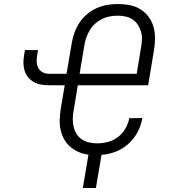

<svg xmlns="http://www.w3.org/2000/svg" viewBox="-20 -763 840 955"><path d="M457 172H392L420 6Q394 3 371 -7Q348 -17 329.5 -33Q311 -49 299 -70.5Q287 -92 281.5 -117Q276 -142 277 -168Q278 -194 282 -221L302 -339H223Q203 -339 183.5 -342.5Q164 -346 148 -355Q132 -364 120 -378.5Q108 -393 102.5 -411Q97 -429 96.5 -449Q96 -469 100 -489L104 -514H169L165 -489Q162 -472 162.5 -455.5Q163 -439 170.5 -425Q178 -411 192 -403.5Q206 -396 223 -396H311L337 -549Q341 -575 350.5 -601Q360 -627 375.5 -650.5Q391 -674 413 -692.5Q435 -711 460.5 -722.5Q486 -734 513 -738.5Q540 -743 566 -743Q596 -743 625 -737.5Q654 -732 677.5 -717.5Q701 -703 718 -680.5Q735 -658 743 -631Q751 -604 751 -574Q751 -544 746 -514L717 -339H367L346 -211Q342 -191 342 -170.5Q342 -150 346.5 -131Q351 -112 361.5 -96Q372 -80 387.5 -69.5Q403 -59 423 -54.5Q443 -50 463 -50Q490 -50 517 -57Q544 -64 567 -81.5Q590 -99 604 -124Q618 -149 623 -175L688 -176V-175Q682 -140 664.5 -106.5Q647 -73 618.5 -47.5Q590 -22 555 -8.5Q520 5 485 7ZM660 -396 681 -524Q685 -544 686 -564.5Q687 -585 682 -603.5Q677 -622 666.5 -638.5Q656 -655 641 -665.5Q626 -676 606 -680.5Q586 -685 566 -685Q547 -685 527 -681.5Q507 -678 488.5 -669Q470 -660 454 -646Q438 -632 427.5 -614.5Q417 -597 410 -578Q403 -559 400 -540L376 -396Z"/></svg>

Font: Iosevka Aile Light Oblique
Style: Regular
Weight: 300
Italic angle: -9°
Designer: Belleve Invis
Foundry: Belleve Invis
Version: Version 31.1.0; ttfautohint (v1.8.4)